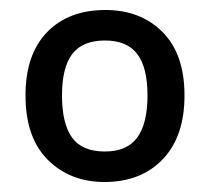

<svg xmlns="http://www.w3.org/2000/svg" viewBox="-20 -742 420 384"><path d="M349 -551Q349 -469 305.5 -423.5Q262 -378 189 -378Q120 -378 75.5 -422.5Q31 -467 31 -551Q31 -633 74 -677.5Q117 -722 191 -722Q261 -722 305 -678Q349 -634 349 -551ZM104 -551Q104 -495 124 -467Q144 -439 190 -439Q234 -439 254.5 -467Q275 -495 275 -551Q275 -607 254.5 -634Q234 -661 190 -661Q145 -661 124.5 -634Q104 -607 104 -551Z"/></svg>

Font: Noto Sans Telugu Medium
Style: Regular
Weight: 500
Designer: Jelle Bosma - Monotype Design Team
Foundry: Monotype Imaging Inc.
Version: Version 2.005; ttfautohint (v1.8.4.7-5d5b)